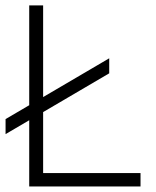

<svg xmlns="http://www.w3.org/2000/svg" viewBox="-20 -670 560 690"><path d="M0 -242V-188L372.5 -406.5V-460.5ZM485 0V-48H135V-650.5H85V0Z"/></svg>

Font: Overused Grotesk Light
Style: Regular
Weight: 300
Designer: RandomMaerks
Version: Version 0.005